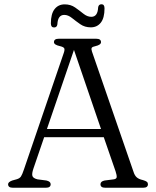

<svg xmlns="http://www.w3.org/2000/svg" viewBox="-20 -882 734 902"><path d="M218 -16.5Q218 0 195.5 0H40.5Q18 0 18 -16.5Q18 -27 37.5 -34L59 -40Q72.5 -44 78.5 -53Q84.5 -62 92.5 -86L280 -634.5Q285 -649.5 281.5 -655.5Q278 -661.5 261 -665.5Q233.5 -671.5 233.5 -684Q233.5 -700 256 -700H432Q454.5 -700 454.5 -684Q454.5 -671 427.5 -665Q414 -662.5 411 -657.2Q408 -652 412 -640L607 -75.5Q612.5 -57.5 622.5 -48.8Q632.5 -40 651.5 -36Q665 -32 670 -27.8Q675 -23.5 675 -16.5Q675 0 652.5 0H474.5Q452 0 452 -16.5Q452 -30 471.5 -34L514.5 -39.5Q527.5 -41.5 528.2 -50Q529 -58.5 523 -77L467.5 -237.5H187.5L137 -90Q129 -66.5 132.2 -55.5Q135.5 -44.5 156 -39.5L198 -34Q218 -29.5 218 -16.5ZM200.5 -276H454.5L327.5 -647.5ZM406.5 -753.5Q378.5 -753.5 357.2 -768.2Q336 -783 318 -797.5Q300 -812 282 -812Q251.5 -812 249.5 -767.5Q247.5 -753 234 -753Q219 -753 219 -772Q219 -817 236.5 -839.2Q254 -861.5 284 -861.5Q312 -861.5 333 -846.8Q354 -832 372 -817.5Q390 -803 409 -803Q439 -803 441 -847Q443 -862 457 -862Q471 -862 471 -842.5Q471 -797.5 453.5 -775.5Q436 -753.5 406.5 -753.5Z"/></svg>

Font: Fraunces 9pt Soft Light
Style: Regular
Weight: 300
Version: Version 1.000;[0bf87f6ff]